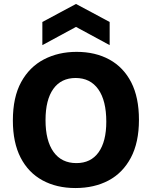

<svg xmlns="http://www.w3.org/2000/svg" viewBox="-20 -936 767 970"><path d="M361 14Q266 14 194.5 -25Q123 -64 84 -140Q45 -216 45 -327Q45 -445 87 -521.5Q129 -598 202 -636Q275 -674 367 -674Q462 -674 533 -635Q604 -596 643 -520Q682 -444 682 -331Q682 -216 641 -139Q600 -62 528 -24Q456 14 361 14ZM366 -112Q439 -112 478 -166.5Q517 -221 517 -321Q517 -428 476.5 -485Q436 -542 362 -542Q289 -542 249.5 -487Q210 -432 210 -329Q210 -225 250.5 -168.5Q291 -112 366 -112ZM194 -708V-825L364 -916L534 -825V-708L364 -800Z"/></svg>

Font: Bricolage Grotesque 12pt ExtraBold
Style: Regular
Weight: 800
Designer: Mathieu Triay
Foundry: Atelier Triay
Version: Version 1.001; ttfautohint (v1.8.4.7-5d5b);gftools[0.9.33.de